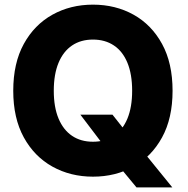

<svg xmlns="http://www.w3.org/2000/svg" viewBox="-20 -758 816 835"><path d="M329.6 -259.3H469.2L530.8 -181.2L606.9 -93.8L729.5 57.1H573.7L489.3 -44.9L439 -115.2ZM384.3 10.3Q286.6 10.3 208 -33.4Q129.4 -77.1 83.5 -160.6Q37.6 -244.1 37.6 -363.3Q37.6 -483.4 83.5 -566.9Q129.4 -650.4 208 -694.1Q286.6 -737.8 384.3 -737.8Q482.4 -737.8 560.8 -694.1Q639.2 -650.4 684.8 -566.9Q730.5 -483.4 730.5 -363.3Q730.5 -243.7 684.8 -160.4Q639.2 -77.1 560.8 -33.4Q482.4 10.3 384.3 10.3ZM384.3 -141.6Q437 -141.6 475.3 -167.2Q513.7 -192.9 534.2 -242.4Q554.7 -292 554.7 -363.3Q554.7 -435.1 534.2 -484.9Q513.7 -534.7 475.3 -560.3Q437 -585.9 384.3 -585.9Q331.5 -585.9 293.5 -560.3Q255.4 -534.7 234.6 -484.9Q213.9 -435.1 213.9 -363.3Q213.9 -292 234.6 -242.4Q255.4 -192.9 293.5 -167.2Q331.5 -141.6 384.3 -141.6Z"/></svg>

Font: Inter 17pt ExtraBold
Style: Regular
Weight: 800
Version: Version 4.001;git-66647c0bb